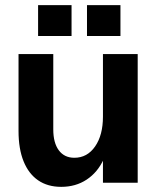

<svg xmlns="http://www.w3.org/2000/svg" viewBox="-20 -710 615 746"><path d="M52 -201V-500H187V-207Q187 -155 208.5 -126Q230 -97 269 -97Q319 -97 349.5 -141Q380 -185 380 -257L406 -207Q406 -141 382.5 -90.5Q359 -40 316.5 -12Q274 16 218 16Q165 16 128 -9.5Q91 -35 71.5 -83.5Q52 -132 52 -201ZM380 -500H515V0H380ZM318 -690H448V-570H318ZM128 -690H258V-570H128Z"/></svg>

Font: Uncut Sans Variable
Style: Regular
Weight: 400
Designer: Kasper Nordkvist
Foundry: UNCUT.wtf
Version: Version 1.303;Glyphs 3.1.2 (3151)